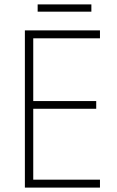

<svg xmlns="http://www.w3.org/2000/svg" viewBox="-20 -852 530 872"><path d="M434 0H93V-714H434V-678H131V-393H417V-358H131V-36H434ZM395 -832V-799H151V-832Z"/></svg>

Font: Noto Sans Gujarati UI SemiCondensed ExtraLight
Style: Regular
Weight: 200
Width: 4
Designer: Jelle Bosma - Monotype Design Team, Universal Thirst
Foundry: Monotype Imaging Inc.
Version: Version 2.106; ttfautohint (v1.8.4.7-5d5b)